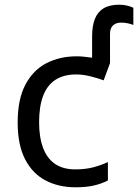

<svg xmlns="http://www.w3.org/2000/svg" viewBox="-20 -785 586 815"><path d="M300 10Q229 10 173.5 -19Q118 -48 86.5 -109Q55 -170 55 -265Q55 -364 88 -426Q121 -488 177.5 -517Q234 -546 306 -546Q323 -546 339 -544Q355 -542 371 -540V-631Q371 -674 382.5 -704Q394 -734 419.5 -749.5Q445 -765 486 -765Q505 -765 520.5 -761Q536 -757 546 -752V-679Q539 -682 525 -685.5Q511 -689 494 -689Q472 -689 459.5 -677Q447 -665 447 -641V-517L420 -444Q396 -453 364 -461Q332 -469 304 -469Q250 -469 215 -446Q180 -423 163 -378Q146 -333 146 -266Q146 -202 163 -157Q180 -112 214 -89Q248 -66 299 -66Q343 -66 376.5 -75Q410 -84 438 -97V-19Q411 -5 378.5 2.5Q346 10 300 10Z"/></svg>

Font: Noto Sans Ambassadori
Style: Regular
Weight: 400
Designer: Monotype Design Team
Foundry: Monotype Imaging Inc.
Version: Version 2.013